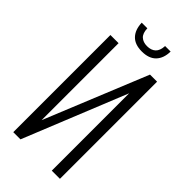

<svg xmlns="http://www.w3.org/2000/svg" viewBox="-302 -1062 1132 1132"><g transform="rotate(45 264.5 -496.0)"><path d="M70 0V-810H138V-168L400 -810H459V0H391V-645L130 0ZM269 -872Q211 -872 181 -903.5Q151 -935 149 -992H196Q197 -952 216.5 -934Q236 -916 269 -916Q303 -916 322.5 -934Q342 -952 344 -992H390Q389 -935 358.5 -903.5Q328 -872 269 -872Z"/></g></svg>

Font: Oswald Light
Style: Regular
Weight: 300
Designer: Vernon Adams
Foundry: Vernon Adams
Version: Version 4.103;gftools[0.9.33.dev8+g029e19f]